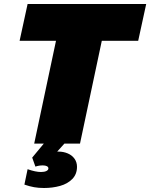

<svg xmlns="http://www.w3.org/2000/svg" viewBox="-20 -718 751 960"><path d="M260 -514H78L118 -698H711L671 -514H489L380 0H302L266 40H273Q297 40 318.5 49Q340 58 352.5 75.5Q365 93 365 116Q365 153 341.5 177Q318 201 280.5 211.5Q243 222 200 222Q173 222 150.5 218Q128 214 102 205L118 128Q158 142 185 142Q202 142 212 137Q222 132 222 124Q222 117 214.5 113Q207 109 194 109Q175 109 157 115L141 70L199 0H151Z"/></svg>

Font: Azeret Mono Black
Style: Italic
Weight: 900
Italic angle: -12°
Designer: Martin Vácha
Foundry: Displaay
Version: Version 1.000; Glyphs 3.0.3, build 3074